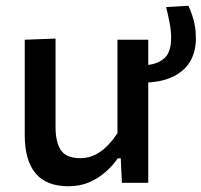

<svg xmlns="http://www.w3.org/2000/svg" viewBox="-20 -635 700 667"><path d="M218 12Q140.5 12 103.2 -33.2Q66 -78.5 66 -165.5Q66 -198.5 66 -223Q66 -247.5 66 -272Q66 -318 66 -355.5Q66 -393 66 -427Q66 -461 66 -497L173 -501Q173 -446.5 173 -394Q173 -341.5 173 -284V-194Q173 -140.5 191.8 -113Q210.5 -85.5 259.5 -85.5Q287 -85.5 310.5 -97.2Q334 -109 353.2 -128.8Q372.5 -148.5 388 -172.5V-284Q388 -341.5 388 -392.2Q388 -443 388 -497H495Q495 -443 495 -390.8Q495 -338.5 495 -272V-218Q495 -156.5 495 -105.5Q495 -54.5 495 0H403.5L399.5 -85H389Q373 -61.5 348.5 -39.2Q324 -17 291.5 -2.5Q259 12 218 12ZM473 -348 456 -407Q505.5 -407 531 -419.5Q556.5 -432 565.5 -453Q574.5 -474 574.5 -501.5Q574.5 -529 569 -557.2Q563.5 -585.5 557 -610.5L634.5 -615Q641 -600.5 647 -583.8Q653 -567 656.8 -546.8Q660.5 -526.5 660.5 -501.5Q660.5 -454.5 639.8 -420.2Q619 -386 577.5 -367Q536 -348 473 -348Z"/></svg>

Font: Commissioner Thin Medium
Style: Regular
Weight: 500
Version: Version 1.000